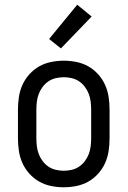

<svg xmlns="http://www.w3.org/2000/svg" viewBox="-20 -785 540 813"><path d="M250 8Q223 8 196 2.5Q169 -3 146 -16Q123 -29 104.5 -49.5Q86 -70 75 -94.5Q64 -119 60 -146Q56 -173 56 -200V-320Q56 -347 60 -374Q64 -401 75 -425.5Q86 -450 104.5 -470.5Q123 -491 146 -504Q169 -517 196 -522.5Q223 -528 250 -528Q277 -528 304 -522.5Q331 -517 354 -504Q377 -491 395.5 -470.5Q414 -450 425 -425.5Q436 -401 440 -374Q444 -347 444 -320V-200Q444 -173 440 -146Q436 -119 425 -94.5Q414 -70 395.5 -49.5Q377 -29 354 -16Q331 -3 304 2.5Q277 8 250 8ZM250 -62Q267 -62 284 -66Q301 -70 315 -79.5Q329 -89 339.5 -103Q350 -117 356 -133Q362 -149 364 -166Q366 -183 366 -200V-320Q366 -337 364 -354Q362 -371 356 -387Q350 -403 339.5 -417Q329 -431 315 -440.5Q301 -450 284 -454Q267 -458 250 -458Q233 -458 216 -454Q199 -450 185 -440.5Q171 -431 160.5 -417Q150 -403 144 -387Q138 -371 136 -354Q134 -337 134 -320V-200Q134 -183 136 -166Q138 -149 144 -133Q150 -117 160.5 -103Q171 -89 185 -79.5Q199 -70 216 -66Q233 -62 250 -62ZM238 -580 188 -620 307 -765 368 -715Z"/></svg>

Font: Iosevka NFM
Style: Regular
Weight: 400
Monospace: yes
Designer: Belleve Invis
Foundry: Belleve Invis
Version: Version 29.0.4; ttfautohint (v1.8.4);Nerd Fonts 3.3.0